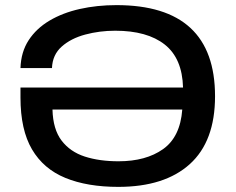

<svg xmlns="http://www.w3.org/2000/svg" viewBox="-20 -718 920 750"><path d="M442 12Q321 12 235.5 -23Q150 -58 105 -134.5Q60 -211 60 -337V-376H695Q692 -490 623.5 -544Q555 -598 430 -598Q369 -598 313 -583Q257 -568 221 -536Q185 -504 183 -452H60Q62 -515 92 -561Q122 -607 173.5 -637.5Q225 -668 292 -683Q359 -698 435 -698Q820 -698 820 -342Q820 -166 721.5 -77Q623 12 442 12ZM443 -88Q550 -88 617 -135.5Q684 -183 692 -290H185Q187 -213 220.5 -169Q254 -125 311 -106.5Q368 -88 443 -88Z"/></svg>

Font: Archivo SemiExpanded Medium
Style: Regular
Weight: 500
Width: 6
Designer: Hector Gatti
Foundry: Omnibus-Type
Version: Version 2.001; ttfautohint (v1.8.3)